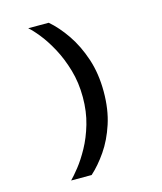

<svg xmlns="http://www.w3.org/2000/svg" viewBox="-123 -802 862 1022"><g transform="rotate(-15 308.0 -291.0)"><path d="M141 130Q160 111 189 74.5Q218 38 247.2 -15Q276.5 -68 296.2 -135.5Q316 -203 316 -283Q316 -363.5 295.5 -433.5Q275 -503.5 244.8 -559.5Q214.5 -615.5 183.2 -654.5Q152 -693.5 130 -712H243Q290.5 -671.5 333.5 -608.8Q376.5 -546 403.8 -464Q431 -382 431 -283Q431 -184 405.2 -105.8Q379.5 -27.5 339 31.2Q298.5 90 254 130Z"/></g></svg>

Font: Overpass Mono
Style: Bold
Weight: 700
Monospace: yes
Designer: Delve Withrington, Dave Bailey
Foundry: Delve Fonts LLC
Version: Version 4.000